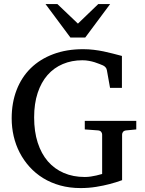

<svg xmlns="http://www.w3.org/2000/svg" viewBox="-20 -936 735 972"><path d="M619.1 -275.9Q608.4 -274.9 603.3 -268.8Q598.1 -262.7 598.1 -254.9V-23.9Q567.9 -12.7 533.7 -3.9Q504.4 3.9 466.6 10Q428.7 16.1 388.2 16.1Q332.5 16.1 284.9 2.9Q237.3 -10.3 198.5 -34.2Q159.7 -58.1 129.9 -91.1Q100.1 -124 79.8 -163.1Q59.6 -202.1 49.3 -246.3Q39.1 -290.5 39.1 -336.9Q39.1 -415.5 64 -480.2Q88.9 -544.9 135.7 -590.8Q182.6 -636.7 249.8 -661.9Q316.9 -687 400.9 -687Q429.2 -687 454.8 -683.8Q480.5 -680.7 504.4 -675.8Q528.3 -670.9 551.3 -664.8Q574.2 -658.7 597.2 -652.8V-491.2H537.1L521 -581.1Q519.5 -589.8 513.7 -595.9Q507.8 -602.1 501 -605Q493.7 -607.9 483.2 -612.3Q472.7 -616.7 459.5 -620.8Q446.3 -625 430.4 -627.9Q414.6 -630.9 397 -630.9Q342.8 -630.9 297.9 -611.8Q252.9 -592.8 220.7 -556.2Q188.5 -519.5 170.7 -465.6Q152.8 -411.6 152.8 -341.8Q152.8 -270 170.9 -213.9Q189 -157.7 222.4 -119.1Q255.9 -80.6 303.2 -60.3Q350.6 -40 409.2 -40Q425.8 -40 440.9 -42.5Q456.1 -44.9 467.8 -47.6Q479.5 -50.3 487.3 -52.7Q495.1 -55.2 497.1 -55.2V-254.9Q497.1 -262.7 491.9 -268.8Q486.8 -274.9 476.1 -275.9L409.2 -280.8V-324.2H669.9V-280.8ZM411.6 -746.1H336.4L210.4 -915.5H270.5L374.5 -816.4L477.5 -915.5H537.6Z"/></svg>

Font: Charis SIL Afr
Style: Regular
Weight: 400
Foundry: SIL International
Version: Version 5.000